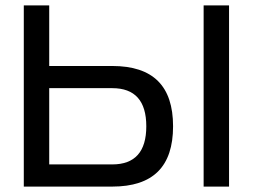

<svg xmlns="http://www.w3.org/2000/svg" viewBox="-20 -690 935 710"><path d="M68 0H395C546 0 620 -74 620 -223C620 -372 546 -446 395 -446H162V-670H68ZM162 -82V-364H395C479 -364 521 -317 521 -223C521 -129 479 -82 395 -82ZM733 0H827V-670H733Z"/></svg>

Font: LT Wave Alt
Style: Regular
Weight: 400
Designer: Daniel Lyons
Version: Version 2.5 (Glyphs App)